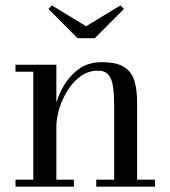

<svg xmlns="http://www.w3.org/2000/svg" viewBox="-20 -704 642 724"><path d="M192.5 -460V-26.5H258.5V0H38.5V-26.5H105.5V-433.5H38.5V-460ZM497 -319.5V-26.5H564.5V0H343V-26.5H410.5V-303Q410.5 -345 406.5 -375.2Q402.5 -405.5 389.5 -421.5Q376.5 -437.5 349 -437.5Q313.5 -437.5 284.5 -416.8Q255.5 -396 235 -363.2Q214.5 -330.5 203.5 -293.8Q192.5 -257 192.5 -225L176 -223.5Q176 -255.5 186.5 -297.5Q197 -339.5 219.5 -378.8Q242 -418 277.5 -443.8Q313 -469.5 363.5 -469.5Q421.5 -469.5 449.8 -450.2Q478 -431 487.5 -397Q497 -363 497 -319.5ZM272.5 -560 162.5 -670.5 176 -683.5 304.5 -605 434 -683.5 447.5 -670.5 337.5 -560Z"/></svg>

Font: Bodoni Moda 9pt
Style: Regular
Weight: 400
Designer: Owen Earl
Foundry: indestructible type
Version: Version 2.005